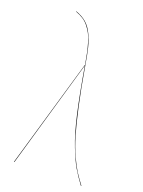

<svg xmlns="http://www.w3.org/2000/svg" viewBox="-140 -798 644 866"><g transform="rotate(20 181.5 -364.5)"><path d="M71.8 -731.9Q102.1 -721.2 122.3 -703.9Q142.6 -686.5 156.2 -657.5Q169.9 -628.4 177.7 -597.2Q185.5 -565.9 193.8 -515.1Q211.4 -410.2 228.8 -331.5Q246.1 -252.9 260.7 -203.4Q275.4 -153.8 293.9 -113.5Q312.5 -73.2 326.4 -51.5Q340.3 -29.8 362.8 0L360.8 1Q332.5 -37.1 315.7 -66.2Q298.8 -95.2 276.6 -151.4Q254.4 -207.5 234.1 -296.1Q213.9 -384.8 191.9 -515.1L42 2.9L40 2L190.9 -517.1H191.9Q186 -550.8 181.4 -572.5Q176.8 -594.2 169.7 -618.2Q162.6 -642.1 154.5 -657.5Q146.5 -672.9 134.8 -687.7Q123 -702.6 107.7 -712.6Q92.3 -722.7 71.8 -730Z"/></g></svg>

Font: Fira Sans Compressed Two
Style: Regular
Weight: 100
Width: 1
Designer: Carrois Corporate & Edenspiekermann AG
Foundry: Carrois Corporate GbR & Edenspiekermann AG
Version: Version 4.203;PS 004.203;hotconv 1.0.88;makeotf.lib2.5.64775